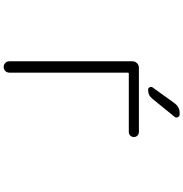

<svg xmlns="http://www.w3.org/2000/svg" viewBox="3 -1018 993 1040"><g transform="rotate(90 500.0 -498.5)"><path d="M378.9 -699.2Q374 -699.2 374 -695.3V-52.7Q374 -39.1 365.2 -30.3Q356.4 -21.5 343.3 -21.5Q330.1 -21.5 321.3 -30.3Q312.5 -39.1 312.5 -52.7V-718.8Q312.5 -733.4 322.8 -743.7Q333 -753.9 347.7 -753.9H695.3Q707 -753.9 714.8 -746.1Q722.7 -738.3 722.7 -726.6Q722.7 -714.8 714.8 -707Q707 -699.2 695.3 -699.2ZM515.6 -827.1Q497.1 -803.7 466.8 -803.7Q457 -803.7 453.1 -812.5Q451.2 -815.4 451.2 -819.3Q451.2 -824.2 454.1 -828.1L539.1 -946.3Q559.6 -974.6 593.8 -974.6H599.6Q610.4 -974.6 615.2 -964.8Q617.2 -960.9 617.2 -958Q617.2 -952.1 613.3 -947.3Z"/></g></svg>

Font: Gen Jyuu Gothic L Monospace Light
Style: Regular
Weight: 300
Designer: [Source Han Sans]
Ryoko NISHIZUKA  (kana & ideographs); Paul D. Hunt (Latin, Greek & Cyrillic); Wenlong ZHANG  (bopomofo
Version: Version 1.002.20150607